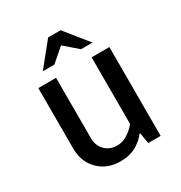

<svg xmlns="http://www.w3.org/2000/svg" viewBox="-165 -808 881 936"><g transform="rotate(-30 275.0 -340.0)"><path d="M135 -560 240 -690H310L415 -560H350L275 -625L200 -560ZM245 10Q170 10 122.5 -37.5Q75 -85 75 -160V-500H175V-160Q175 -118 201.5 -91.5Q228 -65 270 -65Q307 -65 345 -95Q362 -108 375 -125V-500H475V0H405L395 -60H390Q376 -40 355 -25Q311 10 245 10Z"/></g></svg>

Font: Scada
Style: Regular
Weight: 400
Designer: Jovanny Lemonad
Foundry: Jovanny Lemonad
Version: Version 4.100;PS 004.100;hotconv 1.0.88;makeotf.lib2.5.64775